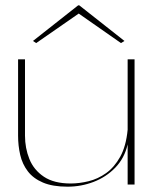

<svg xmlns="http://www.w3.org/2000/svg" viewBox="-20 -695 573 722"><path d="M234 7Q178 7 141.5 -8.5Q105 -24 84.5 -51Q64 -78 56 -112.5Q48 -147 48 -185V-472H74V-185Q74 -138 90.5 -97Q107 -56 145 -30.5Q183 -5 246 -5Q278 -5 313 -13.5Q348 -22 379 -44Q410 -66 432 -105.5Q454 -145 460 -207V-472H486V-1H460V-152Q448 -100 413.5 -64.5Q379 -29 332 -11Q285 7 234 7ZM116 -533 104 -541 274 -675H278L448 -541L435 -533L276 -644Z"/></svg>

Font: Panamera Thin
Style: Regular
Weight: 100
Designer: Bastien Sozeau
Foundry: NBR — Bastien Sozeau
Version: Version 3.003;gftools[0.9.33]